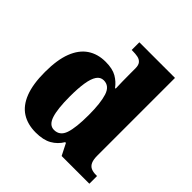

<svg xmlns="http://www.w3.org/2000/svg" viewBox="-202 -914 1078 1078"><g transform="rotate(45 337.5 -375.0)"><path d="M243 10Q178 10 132.5 -19Q87 -48 63 -109.5Q39 -171 39 -267Q39 -364 63 -426Q87 -488 132 -518.5Q177 -549 240 -549Q295 -549 327.5 -530Q360 -511 381 -482H386Q385 -505 384.5 -536Q384 -567 384 -596V-641Q384 -667 373 -679.5Q362 -692 344 -695.5Q326 -699 304 -699H296V-760H579V-143Q579 -112 587 -94Q595 -76 611 -68.5Q627 -61 651 -61H659V0H439L404 -69H398Q376 -32 339 -11Q302 10 243 10ZM305 -73Q351 -73 367.5 -121.5Q384 -170 384 -270Q384 -365 367.5 -416.5Q351 -468 306 -468Q280 -468 264.5 -445Q249 -422 242 -377.5Q235 -333 235 -269Q235 -171 251 -122Q267 -73 305 -73Z"/></g></svg>

Font: Noto Serif Bengali Black
Style: Regular
Weight: 900
Version: Version 2.003